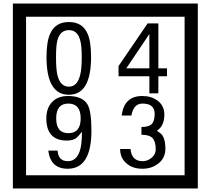

<svg xmlns="http://www.w3.org/2000/svg" viewBox="-20 -980 1195 1090"><path d="M1103 90H53V-960H1103ZM1028 15V-885H128V15ZM497 -656Q497 -442 371 -442Q244 -442 244 -656Q244 -744 265 -789Q294 -855 371 -855Q448 -855 477 -789Q497 -745 497 -656ZM444 -656Q444 -723 435 -752Q420 -809 371 -809Q322 -809 306 -752Q298 -723 298 -656Q298 -587 306 -553Q322 -488 371 -488Q419 -488 435 -554Q444 -587 444 -656ZM928 -547H879V-450H828V-547H653V-605L818 -847H879V-592H928ZM828 -592V-787L697 -592ZM499 -238Q499 -22 364 -22Q267 -22 254 -125H307Q311 -65 365 -65Q448 -65 445 -232Q424 -205 414 -197Q394 -182 360 -182Q243 -182 243 -308Q243 -366 275.5 -400.5Q308 -435 366 -435Q450 -435 478 -385Q499 -346 499 -238ZM438 -308Q438 -392 368 -392Q299 -392 299 -308Q299 -224 368 -224Q438 -224 438 -308ZM919 -136Q919 -84 880.5 -53Q842 -22 789 -22Q734 -22 700 -51Q662 -82 662 -134H721Q727 -65 790 -65Q818 -65 841 -84.5Q864 -104 864 -132Q864 -177 846 -196Q828 -215 783 -215V-259Q825 -259 841.5 -276Q858 -293 858 -334Q858 -392 789 -392Q738 -392 726 -324H671Q684 -435 788 -435Q839 -435 874 -409Q913 -380 913 -330Q913 -265 871 -238Q895 -222 903 -210Q919 -185 919 -136Z"/></svg>

Font: Unicode BMP Fallback SIL
Style: Regular
Weight: 400
Foundry: NRSI, SIL International
Version: Version 5.1 Based on Unicode 5.1